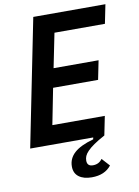

<svg xmlns="http://www.w3.org/2000/svg" viewBox="-98 -762 751 1038"><g transform="rotate(-10 277.5 -243.5)"><path d="M159 -698H555L534 -594H257L219 -406H466L445 -302H198L159 -104H447L426 0Q389 20 366 36Q343 52 329.5 66Q316 80 311 92Q306 104 306 117Q306 148 338 148Q371 148 389 122L428 165Q392 211 321 211Q276 211 250 191.5Q224 172 224 135Q224 91 257.5 60.5Q291 30 363 10L365 0H19Z"/></g></svg>

Font: IBM Plex Sans Cond SmBld
Style: Italic
Weight: 600
Width: 3
Italic angle: -11°
Designer: Mike Abbink, Paul van der Laan, Pieter van Rosmalen
Foundry: Bold Monday
Version: Version 1.3